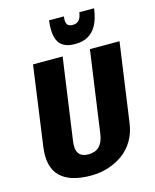

<svg xmlns="http://www.w3.org/2000/svg" viewBox="-135 -1013 902 1115"><g transform="rotate(-15 316.5 -456.0)"><path d="M273 11Q145 11 87.5 -47Q30 -105 47 -223L113 -700H291L222 -209Q215 -160 232 -136Q249 -112 290 -112Q373 -112 386 -209L455 -700H633L566 -223Q558 -168 532.5 -124Q507 -80 467 -50.5Q427 -21 377.5 -5Q328 11 273 11ZM377 -751Q336 -751 309 -767.5Q282 -784 271.5 -821.5Q261 -859 269 -923H358Q355 -899 358.5 -886Q362 -873 371 -867.5Q380 -862 392 -862H400Q420 -862 433.5 -877Q447 -892 451 -923H540Q531 -859 510 -822Q489 -785 457 -768Q425 -751 385 -751Z"/></g></svg>

Font: Pathway Extreme Condensed ExtraBold
Style: Italic
Weight: 800
Width: 3
Italic angle: -8°
Version: Version 1.001;gftools[0.9.26]